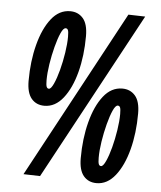

<svg xmlns="http://www.w3.org/2000/svg" viewBox="-52 -761 688 818"><g transform="rotate(5 292.0 -351.5)"><path d="M65 -397Q65 -481 83.5 -552Q102 -623 135.5 -665.5Q169 -708 216 -708Q250 -708 271 -684Q292 -660 292 -608Q292 -524 273.5 -453.5Q255 -383 221 -340Q187 -297 141 -297Q106 -297 85.5 -321.5Q65 -346 65 -397ZM203 -634Q193 -634 182.5 -610.5Q172 -587 162.5 -550.5Q153 -514 147 -475.5Q141 -437 141 -406Q141 -386 144 -378.5Q147 -371 154 -371Q163 -371 174 -395Q185 -419 194.5 -455Q204 -491 210 -530Q216 -569 216 -599Q216 -620 213 -627Q210 -634 203 -634ZM149 3 78 1 464 -715 536 -713ZM315 -88Q315 -172 333.5 -243Q352 -314 385.5 -356.5Q419 -399 466 -399Q500 -399 521 -375Q542 -351 542 -299Q542 -215 523.5 -144.5Q505 -74 471 -31Q437 12 391 12Q356 12 335.5 -12.5Q315 -37 315 -88ZM453 -325Q443 -325 432.5 -301.5Q422 -278 412.5 -241.5Q403 -205 397 -166.5Q391 -128 391 -97Q391 -77 394 -69.5Q397 -62 404 -62Q413 -62 424 -86Q435 -110 444.5 -146Q454 -182 460 -221Q466 -260 466 -290Q466 -311 463 -318Q460 -325 453 -325Z"/></g></svg>

Font: Georama ExtraCondensed
Style: Bold Italic
Weight: 700
Width: 2
Italic angle: -9°
Designer: Jean-Baptiste Levee
Foundry: Production Type
Version: Version 1.000